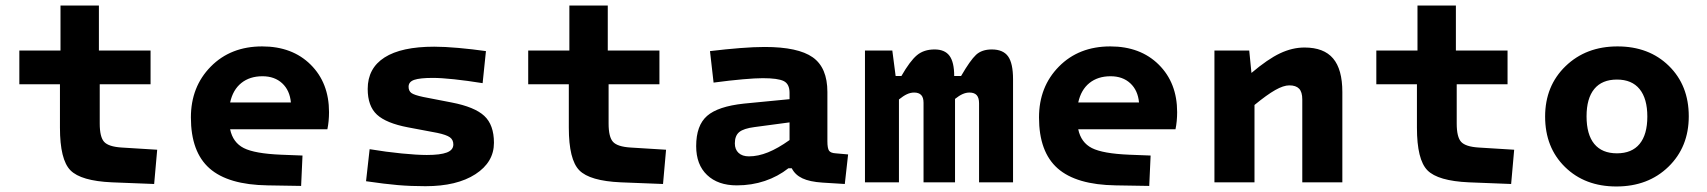

<svg xmlns="http://www.w3.org/2000/svg" viewBox="-20 -660 6180 695"><path d="M197 -198V-355H50V-477H199V-640H338V-477H525V-355H341V-213Q341 -164 357 -146.5Q373 -129 420 -126L549 -118L538 6L385 0Q273 -5 235 -43.5Q197 -82 197 -198Z M997 -100 1075 -97 1070 13 949 11Q806 9 738.5 -50.5Q671 -110 671 -235Q671 -346 743 -419Q815 -492 929 -492Q1038 -492 1104.5 -426Q1171 -360 1171 -254Q1171 -238 1169.5 -222Q1168 -206 1165 -192H813Q823 -144 862.5 -124Q902 -104 997 -100ZM930 -384Q884 -384 853.5 -359.5Q823 -335 813 -289H1033Q1029 -333 1001.5 -358.5Q974 -384 930 -384Z M1768 -143Q1768 -73 1701 -29.5Q1634 14 1520 14Q1467 14 1420 10Q1373 6 1305 -4L1318 -120Q1378 -110 1434 -104.5Q1490 -99 1525 -99Q1574 -99 1597.5 -108Q1621 -117 1621 -137Q1621 -154 1608.5 -163Q1596 -172 1563 -179L1457 -199Q1378 -214 1344.5 -245Q1311 -276 1311 -338Q1311 -413 1372 -452Q1433 -491 1552 -491Q1589 -491 1639.5 -486.5Q1690 -482 1739 -475L1727 -359Q1671 -368 1624 -373Q1577 -378 1547 -378Q1500 -378 1479.5 -371Q1459 -364 1459 -346Q1459 -331 1469 -323.5Q1479 -316 1512 -309L1615 -289Q1698 -273 1733 -240.5Q1768 -208 1768 -143Z M2039 -198V-355H1892V-477H2041V-640H2180V-477H2367V-355H2183V-213Q2183 -164 2199 -146.5Q2215 -129 2262 -126L2391 -118L2380 6L2227 0Q2115 -5 2077 -43.5Q2039 -82 2039 -198Z M2975 -327V-149Q2975 -123 2981 -114.5Q2987 -106 3005 -105L3050 -101L3038 6L2957 1Q2911 -2 2884.5 -14.5Q2858 -27 2846 -51H2834Q2796 -21 2748.5 -5Q2701 11 2647 11Q2579 11 2539.5 -26.5Q2500 -64 2500 -131Q2500 -206 2539.5 -240.5Q2579 -275 2673 -285L2838 -301V-324Q2838 -356 2817 -366.5Q2796 -377 2741 -377Q2715 -377 2669 -373Q2623 -369 2563 -361L2550 -475Q2608 -482 2659 -486Q2710 -490 2748 -490Q2869 -490 2922 -452.5Q2975 -415 2975 -327ZM2640 -141Q2640 -119 2653.5 -106.5Q2667 -94 2691 -94Q2724 -94 2760 -108.5Q2796 -123 2838 -153V-217L2711 -200Q2672 -195 2656 -182Q2640 -169 2640 -141Z M3111 -477H3210L3222 -385H3243Q3274 -439 3299 -460Q3324 -481 3363 -481Q3400 -481 3417 -458Q3434 -435 3434 -385H3459Q3492 -442 3513 -461.5Q3534 -481 3570 -481Q3611 -481 3629 -456Q3647 -431 3647 -373V0H3524V-286Q3524 -306 3515.5 -315.5Q3507 -325 3489 -325Q3477 -325 3464.5 -319.5Q3452 -314 3437 -302V0H3323V-288Q3323 -307 3314.5 -316Q3306 -325 3289 -325Q3276 -325 3263 -319Q3250 -313 3234 -300V0H3111Z M4067 -100 4145 -97 4140 13 4019 11Q3876 9 3808.5 -50.5Q3741 -110 3741 -235Q3741 -346 3813 -419Q3885 -492 3999 -492Q4108 -492 4174.5 -426Q4241 -360 4241 -254Q4241 -238 4239.5 -222Q4238 -206 4235 -192H3883Q3893 -144 3932.5 -124Q3972 -104 4067 -100ZM4000 -384Q3954 -384 3923.5 -359.5Q3893 -335 3883 -289H4103Q4099 -333 4071.5 -358.5Q4044 -384 4000 -384Z M4376 -477H4502L4510 -396Q4569 -446 4613.5 -467Q4658 -488 4702 -488Q4772 -488 4805.5 -448.5Q4839 -409 4839 -327V0H4694V-300Q4694 -327 4682.5 -339Q4671 -351 4647 -351Q4626 -351 4596 -334Q4566 -317 4521 -280V0H4376Z M5109 -198V-355H4962V-477H5111V-640H5250V-477H5437V-355H5253V-213Q5253 -164 5269 -146.5Q5285 -129 5332 -126L5461 -118L5450 6L5297 0Q5185 -5 5147 -43.5Q5109 -82 5109 -198Z M6093 -239Q6093 -128 6019.5 -56.5Q5946 15 5831 15Q5717 15 5645 -55.5Q5573 -126 5573 -238Q5573 -349 5647 -420.5Q5721 -492 5835 -492Q5949 -492 6021 -421.5Q6093 -351 6093 -239ZM5723 -239Q5723 -173 5751 -139Q5779 -105 5833 -105Q5887 -105 5915 -139Q5943 -173 5943 -238Q5943 -303 5915 -337.5Q5887 -372 5833 -372Q5779 -372 5751 -338Q5723 -304 5723 -239Z"/></svg>

Font: Intel One Mono
Style: Bold
Weight: 700
Monospace: yes
Designer: Fred Shallcrass
Foundry: Frere-Jones Type LLC
Version: Version 1.400;hotconv 1.1.0;makeotfexe 2.6.0;FJTRelease1.4